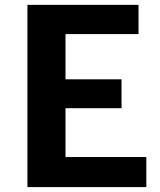

<svg xmlns="http://www.w3.org/2000/svg" viewBox="-20 -763 652 783"><path d="M91.8 0H576.7V-122.6H247.1V-321.8H475.6V-439.5H247.1V-624H544.9V-743.2H91.8Z"/></svg>

Font: Merriweather Sans
Style: Bold
Weight: 700
Designer: Eben Sorkin ( eben@eyebytes.com )
Foundry: Eben Sorkin
Version: Version 1.003